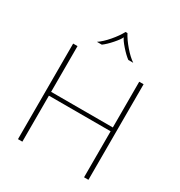

<svg xmlns="http://www.w3.org/2000/svg" viewBox="-212 -1074 1140 1218"><g transform="rotate(30 358.0 -465.0)"><path d="M100 -700H132V-365H584V-700H616V0H584V-337H132V0H100ZM351 -930H365Q385 -892 421.5 -849.5Q458 -807 491 -785H455Q428 -805 396.5 -841Q365 -877 358 -895Q351 -877 319.5 -841Q288 -805 261 -785H225Q258 -807 294.5 -849.5Q331 -892 351 -930Z"/></g></svg>

Font: KoHo ExtraLight
Style: Regular
Weight: 275
Version: Version 1.000; ttfautohint (v1.6)